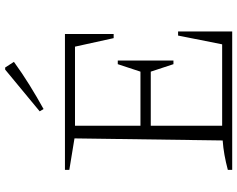

<svg xmlns="http://www.w3.org/2000/svg" viewBox="-108 -813 921 745"><g transform="rotate(-90 352.5 -440.5)"><path d="M587 -210H603V0H66V-17Q96 -25 124 -30Q152 -35 180 -37L188 -612L66 -632V-649H593V-460H577L544 -610H216L237 -631V-356H447L476 -444H490V-228H476L447 -316H237V-18L216 -39H553ZM302 -732 293 -747 455 -881H463L485 -847Q441 -815 395 -786.5Q349 -758 302 -732Z"/></g></svg>

Font: Piazzolla Thin Thin
Style: Regular
Weight: 250
Version: Version 2.005